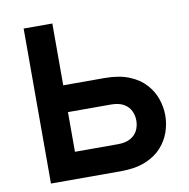

<svg xmlns="http://www.w3.org/2000/svg" viewBox="-79 -777 839 854"><g transform="rotate(-10 340.5 -350.0)"><path d="M83 0V-700H212.6V-420.8H398.8Q464.6 -420.8 510.1 -402.2Q555.5 -383.7 583.2 -352.9Q611 -322.2 623.7 -285.1Q636.4 -247.9 636.4 -210.4Q636.4 -173.1 623.7 -135.9Q611 -98.8 583.2 -68Q555.5 -37.3 510.1 -18.6Q464.6 0 398.8 0ZM212.6 -120.6H406.8Q441.9 -120.6 463.8 -133.1Q485.6 -145.5 495.6 -165.9Q505.6 -186.3 505.6 -210.4Q505.6 -234.3 495.6 -254.6Q485.6 -274.9 463.8 -287.4Q441.9 -299.8 406.8 -299.8H212.6Z"/></g></svg>

Font: Overpass
Style: Regular
Weight: 400
Designer: Delve Withrington, Dave Bailey, Thomas Jockin
Foundry: Delve Fonts LLC
Version: Version 4.000